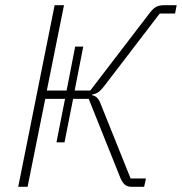

<svg xmlns="http://www.w3.org/2000/svg" viewBox="-20 -718 699 738"><path d="M190 -698H226L160 -370H236L269 -539H300L267 -370H327L556 -669Q569 -686 581 -692Q593 -698 610 -698H659L653 -666H594L382 -389Q369 -372 359 -364.5Q349 -357 335 -355L334 -352Q345 -350 352.5 -343Q360 -336 366 -321L482 -32H541L534 0H486Q471 0 461.5 -7Q452 -14 444 -31L321 -338H261L228 -171H197L230 -338H154L86 0H50Z"/></svg>

Font: IBM Plex Sans ExtLt
Style: Italic
Weight: 200
Italic angle: -11°
Designer: Mike Abbink, Paul van der Laan, Pieter van Rosmalen
Foundry: Bold Monday
Version: Version 3.005